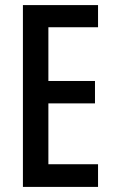

<svg xmlns="http://www.w3.org/2000/svg" viewBox="-20 -734 449 754"><path d="M365 0V-89H170V-328H353V-416H170V-627H365V-714H70V0Z"/></svg>

Font: Noto Sans Khmer ExtraCondensed Medium
Style: Regular
Weight: 500
Width: 2
Designer: Danh Hong and the Monotype Design Team
Foundry: Monotype Imaging Inc.
Version: Version 2.004